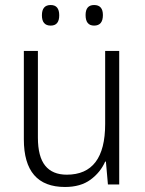

<svg xmlns="http://www.w3.org/2000/svg" viewBox="-20 -735 576 765"><path d="M455 -532V0H410L402 -91H399Q380 -48 340.5 -19Q301 10 239 10Q75 10 75 -180V-532H131V-187Q131 -111 160 -75Q189 -39 246 -39Q399 -39 399 -241V-532ZM147 -674Q147 -715 182 -715Q216 -715 216 -674Q216 -633 182 -633Q147 -633 147 -674ZM321 -675Q321 -715 355 -715Q390 -715 390 -675Q390 -633 355 -633Q321 -633 321 -675Z"/></svg>

Font: Noto Sans Lao SemiCondensed Light
Style: Regular
Weight: 300
Width: 4
Designer: Monotype Design Team
Foundry: Monotype Imaging Inc.
Version: Version 2.003; ttfautohint (v1.8.4.7-5d5b)